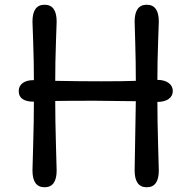

<svg xmlns="http://www.w3.org/2000/svg" viewBox="-20 -780 808 810"><path d="M553 -353 381 -355Q265 -355 213 -354Q213 -275 216 -170.5Q219 -66 219 -61Q219 10 168 10Q117 10 117 -61Q117 -66 120 -169Q123 -272 123 -351Q59 -351 59 -396Q59 -417 75.5 -429.5Q92 -442 123 -442Q123 -521 120 -602.5Q117 -684 117 -689Q117 -760 168 -760Q219 -760 219 -689Q219 -684 216 -601Q213 -518 213 -439Q311 -437 408 -437Q505 -437 553 -439Q553 -518 550.5 -601Q548 -684 548 -689Q548 -760 599 -760Q650 -760 650 -689Q650 -684 647 -603Q644 -522 644 -443Q674 -443 691.5 -430Q709 -417 709 -396Q709 -375 691.5 -362.5Q674 -350 644 -350Q644 -271 647 -168.5Q650 -66 650 -61Q650 10 599 10Q548 10 548 -61Z"/></svg>

Font: Delius Unicase
Style: Regular
Weight: 400
Designer: Natalia Raices
Foundry: Natalia Raices
Version: Version 1.002